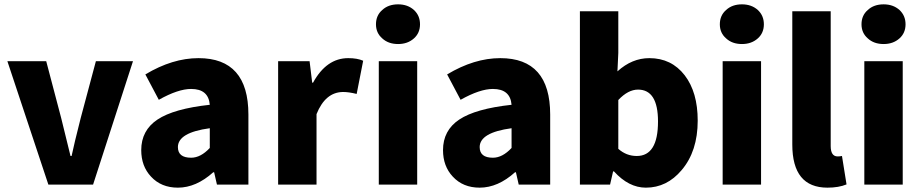

<svg xmlns="http://www.w3.org/2000/svg" viewBox="-20 -851 4253 885"><path d="M14 -569H193L262 -307L305 -132H310Q321 -185 352 -307L422 -569H593L409 0H203Z M676 -37Q631 -85 631 -159Q631 -250 706 -300Q781 -350 947 -368Q941 -441 861 -441Q801 -441 712 -391L650 -508Q775 -583 895 -583Q1125 -583 1125 -323V0H980L967 -57H963Q884 14 800 14Q723 14 676 -37ZM947 -169V-260Q800 -240 800 -173Q800 -124 861 -124Q905 -124 947 -169Z M1262 -569H1407L1419 -470H1423Q1485 -583 1585 -583Q1627 -583 1654 -571L1624 -418Q1588 -427 1562 -427Q1480 -427 1439 -325V0H1262Z M1726 -569H1903V0H1726ZM1742 -674Q1713 -699 1713 -739Q1713 -780 1742 -805Q1770 -831 1815 -831Q1859 -831 1888 -805Q1916 -779 1916 -739Q1916 -699 1888 -674Q1859 -648 1815 -648Q1770 -648 1742 -674Z M2067 -37Q2022 -85 2022 -159Q2022 -250 2097 -300Q2172 -350 2338 -368Q2332 -441 2252 -441Q2192 -441 2103 -391L2041 -508Q2166 -583 2286 -583Q2516 -583 2516 -323V0H2371L2358 -57H2354Q2275 14 2191 14Q2114 14 2067 -37ZM2338 -169V-260Q2191 -240 2191 -173Q2191 -124 2252 -124Q2296 -124 2338 -169Z M2810 -61H2806L2792 0H2653V-799H2830V-607L2826 -522Q2893 -583 2973 -583Q3075 -583 3136 -504Q3196 -426 3196 -295Q3196 -154 3122 -67Q3054 14 2957 14Q2878 14 2810 -61ZM3013 -291Q3013 -438 2921 -438Q2875 -438 2830 -390V-165Q2867 -132 2915 -132Q3013 -132 3013 -291Z M3311 -569H3488V0H3311ZM3327 -674Q3298 -699 3298 -739Q3298 -780 3327 -805Q3355 -831 3400 -831Q3444 -831 3473 -805Q3501 -779 3501 -739Q3501 -699 3473 -674Q3444 -648 3400 -648Q3355 -648 3327 -674Z M3632 -185V-799H3809V-178Q3809 -130 3841 -130Q3851 -130 3861 -132L3882 -1Q3846 14 3794 14Q3632 14 3632 -185Z M3964 -569H4141V0H3964ZM3980 -674Q3951 -699 3951 -739Q3951 -780 3980 -805Q4008 -831 4053 -831Q4097 -831 4126 -805Q4154 -779 4154 -739Q4154 -699 4126 -674Q4097 -648 4053 -648Q4008 -648 3980 -674Z"/></svg>

Font: Source Han Sans CN Heavy
Style: Bold
Weight: 900
Designer: Ryoko NISHIZUKA (kana & ideographs); Paul D. Hunt (Latin, Greek & Cyrillic); Wenlong ZHANG (bopomofo); Sandoll Communica
Foundry: Adobe Systems Incorporated
Version: Version 1.000;PS 1;hotconv 1.0.78;makeotf.lib2.5.61930